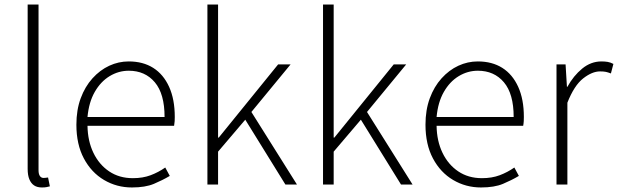

<svg xmlns="http://www.w3.org/2000/svg" viewBox="-20 -814 2726 847"><path d="M165 13Q144 13 130.5 4Q117 -5 109.5 -23Q102 -41 102 -69V-794H150V-63Q150 -46 156 -37.5Q162 -29 172 -29Q176 -29 180 -29.5Q184 -30 192 -31L200 8Q192 10 185 11.5Q178 13 165 13Z M562 13Q495 13 439 -20Q383 -53 350 -115Q317 -177 317 -264Q317 -329 336 -380.5Q355 -432 388 -468.5Q421 -505 462 -524Q503 -543 548 -543Q611 -543 656 -514.5Q701 -486 726 -431Q751 -376 751 -298Q751 -289 750.5 -279.5Q750 -270 748 -259H366Q367 -192 392 -140Q417 -88 461.5 -58Q506 -28 566 -28Q610 -28 644.5 -41Q679 -54 709 -75L729 -38Q697 -19 659 -3Q621 13 562 13ZM366 -298H706Q706 -400 663 -451Q620 -502 548 -502Q503 -502 463.5 -478Q424 -454 398 -408.5Q372 -363 366 -298Z M895 0V-794H942V-207H945L1207 -530H1262L1089 -320L1290 0H1239L1062 -286L942 -145V0Z M1405 0V-794H1452V-207H1455L1717 -530H1772L1599 -320L1800 0H1749L1572 -286L1452 -145V0Z M2102 13Q2035 13 1979 -20Q1923 -53 1890 -115Q1857 -177 1857 -264Q1857 -329 1876 -380.5Q1895 -432 1928 -468.5Q1961 -505 2002 -524Q2043 -543 2088 -543Q2151 -543 2196 -514.5Q2241 -486 2266 -431Q2291 -376 2291 -298Q2291 -289 2290.5 -279.5Q2290 -270 2288 -259H1906Q1907 -192 1932 -140Q1957 -88 2001.5 -58Q2046 -28 2106 -28Q2150 -28 2184.5 -41Q2219 -54 2249 -75L2269 -38Q2237 -19 2199 -3Q2161 13 2102 13ZM1906 -298H2246Q2246 -400 2203 -451Q2160 -502 2088 -502Q2043 -502 2003.5 -478Q1964 -454 1938 -408.5Q1912 -363 1906 -298Z M2435 0V-530H2475L2481 -431H2483Q2510 -480 2548.5 -511.5Q2587 -543 2633 -543Q2648 -543 2660.5 -541Q2673 -539 2686 -532L2675 -490Q2662 -495 2652.5 -497Q2643 -499 2627 -499Q2592 -499 2552.5 -468Q2513 -437 2483 -361V0Z"/></svg>

Font: Noto Sans JP ExtraLight
Style: Regular
Weight: 250
Designer: Ryoko NISHIZUKA  (kana, bopomofo & ideographs); Paul D. Hunt (Latin, Greek & Cyrillic); Sandoll Communications , Soo-you
Foundry: Adobe
Version: Version 2.004-H2;hotconv 1.0.118;makeotfexe 2.5.65603